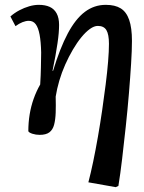

<svg xmlns="http://www.w3.org/2000/svg" viewBox="-20 -543 594 793"><path d="M458 230 345 210Q355 172 365 124Q375 76 384.5 21.5Q394 -33 402 -88Q410 -143 416.5 -194.5Q423 -246 426.5 -289Q430 -332 430 -362Q430 -401 419.5 -418.5Q409 -436 384 -436Q369 -436 351.5 -423.5Q334 -411 316 -389Q298 -367 281 -338Q264 -309 249.5 -276.5Q235 -244 225 -210Q215 -176 210 -144Q211 -107 210 -78Q209 -49 203.5 -28Q198 -7 184 3.5Q170 14 144 14Q128 14 114 9.5Q100 5 97 -1Q97 -37 102.5 -70.5Q108 -104 119 -135Q130 -166 146 -194Q147 -214 148 -232Q149 -250 149 -265.5Q149 -281 149.5 -296Q150 -311 150 -326Q149 -371 143.5 -400Q138 -429 127.5 -443Q117 -457 99 -457Q87 -457 73 -451.5Q59 -446 44 -435L23 -475Q40 -490 60 -500.5Q80 -511 100.5 -517Q121 -523 140 -523Q167 -523 185.5 -514.5Q204 -506 214 -487.5Q224 -469 224 -440Q224 -425 222.5 -406.5Q221 -388 217.5 -364.5Q214 -341 209 -312.5Q204 -284 197 -251L199 -250Q228 -345 260 -405Q292 -465 330.5 -494Q369 -523 417 -523Q455 -523 478.5 -508.5Q502 -494 513.5 -461Q525 -428 525 -374Q525 -337 521.5 -280.5Q518 -224 512.5 -157.5Q507 -91 499.5 -21Q492 49 484.5 112.5Q477 176 469 225Z"/></svg>

Font: Literata 18pt Medium
Style: Italic
Weight: 500
Italic angle: -2°
Designer: Latin by Veronika Burian and Jose Scaglione. Greek by Irene Vlachou. Cyrillic by Vera Evstafieva
Foundry: TypeTogether
Version: Version 3.103;gftools[0.9.29]